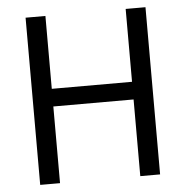

<svg xmlns="http://www.w3.org/2000/svg" viewBox="-50 -733 756 782"><g transform="rotate(-5 328.0 -342.0)"><path d="M492.2 0Q512.7 0 573.2 0Q573.2 -170.9 573.2 -683.6Q552.7 -683.6 492.2 -683.6Q492.2 -609.4 492.2 -385.7Q410.2 -385.7 164.1 -385.7Q164.1 -460 164.1 -683.6Q143.6 -683.6 83 -683.6Q83 -512.7 83 0Q103.5 0 164.1 0Q164.1 -78.1 164.1 -313.5Q246.1 -313.5 492.2 -313.5Q492.2 -235.4 492.2 0Z"/></g></svg>

Font: Aptus Gothic JP
Style: Medium
Weight: 400
Designer: Fuminori Ogawa / Motoya
Version: Version 1